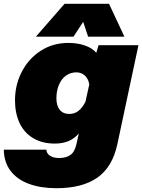

<svg xmlns="http://www.w3.org/2000/svg" viewBox="-55 -801 749 1011"><path d="M464 -563H674L563 -42Q537 79 457.5 134.5Q378 190 242 190Q159 190 97 167Q35 144 0.5 98.5Q-34 53 -35 -13H189Q190 7 208 19Q226 31 256 31Q294 31 316.5 14.5Q339 -2 348 -44L360 -98Q335 -70 304.5 -57.5Q274 -45 233 -45Q168 -45 120.5 -73Q73 -101 48.5 -152.5Q24 -204 24 -273Q24 -354 60 -423.5Q96 -493 160 -534Q224 -575 305 -575Q353 -575 392 -561.5Q431 -548 452 -523ZM310 -201Q338 -201 358.5 -217.5Q379 -234 395 -265L415 -356Q411 -385 392.5 -402.5Q374 -420 347 -420Q316 -420 292 -402.5Q268 -385 255 -353.5Q242 -322 242 -283Q242 -245 259.5 -223Q277 -201 310 -201ZM285 -781H519L600 -608H409L383 -686L332 -608H134Z"/></svg>

Font: Azeret Mono Black
Style: Italic
Weight: 900
Italic angle: -12°
Designer: Martin Vácha
Foundry: Displaay
Version: Version 1.000; Glyphs 3.0.3, build 3074